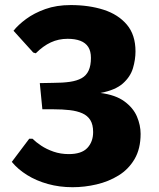

<svg xmlns="http://www.w3.org/2000/svg" viewBox="-20 -741 638 770"><path d="M271 9.8Q218.3 9.8 171.9 -3.2Q125.5 -16.1 88.6 -39.1Q51.8 -62 27.3 -91.8L97.2 -184.6H110.4Q123.5 -171.4 145 -157Q166.5 -142.6 194.8 -132.8Q223.1 -123 255.9 -123Q307.1 -123 330.3 -147.7Q353.5 -172.4 353.5 -211.4Q353.5 -241.2 342.3 -259.3Q331.1 -277.3 310.1 -286.6Q289.1 -295.9 260 -299.3Q231 -302.7 194.8 -302.7H149.9L139.6 -407.7L192.9 -408.7Q231.4 -408.7 260 -412.8Q288.6 -417 307.4 -427.5Q326.2 -438 335.4 -458Q344.7 -478 344.7 -508.8Q344.7 -535.6 334 -552.5Q323.2 -569.3 302.2 -577.4Q281.2 -585.4 251 -585.4Q214.8 -585.4 183.8 -571Q152.8 -556.6 123.5 -527.3L113.3 -530.3L34.2 -617.7Q52.7 -641.1 84.7 -664.8Q116.7 -688.5 161.6 -704.6Q206.5 -720.7 263.7 -720.7Q336.9 -720.7 395.5 -701.9Q454.1 -683.1 488.8 -642.1Q523.4 -601.1 523.4 -534.7Q523.4 -502 513.2 -467.5Q502.9 -433.1 472.7 -406.2Q442.4 -379.4 382.8 -368.2Q443.8 -360.4 479.2 -334.2Q514.6 -308.1 529.3 -273.4Q543.9 -238.8 543.9 -204.1Q543.9 -144.5 519.8 -103.3Q495.6 -62 455.6 -37.4Q415.5 -12.7 367.4 -1.5Q319.3 9.8 271 9.8Z"/></svg>

Font: Comme ExtraBold
Style: Regular
Weight: 800
Version: Version 1.000;gftools[0.9.27]